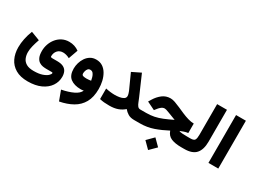

<svg xmlns="http://www.w3.org/2000/svg" viewBox="-64 -1403 3139 2386"><g transform="rotate(30 1505.5 -210.0)"><path d="M350.6 246.1Q245.6 246.1 176.5 205.6Q107.4 165 73.7 95Q40 24.9 40 -64.5Q40 -124 53.2 -187.7Q66.4 -251.5 91.3 -314.9L217.8 -266.6Q199.2 -213.9 186.5 -164.1Q173.8 -114.3 173.8 -71.8Q173.8 -25.9 189.9 12.5Q206.1 50.8 244.6 73.7Q283.2 96.7 350.6 96.7Q425.8 96.7 473.9 79.8Q522 63 544.9 41Q567.9 19 567.9 3.9Q567.9 -4.9 555.2 -4.9H476.1Q453.1 -4.9 425.8 -9Q398.4 -13.2 373.5 -29.1Q348.6 -44.9 332.8 -78.6Q316.9 -112.3 316.9 -170.9Q316.9 -222.2 333.7 -270Q350.6 -317.9 382.1 -356.2Q413.6 -394.5 458 -417Q502.4 -439.5 557.1 -439.5Q637.2 -439.5 699.2 -394L651.4 -259.8Q624.5 -274.4 600.6 -280.3Q576.7 -286.1 558.1 -286.1Q507.3 -286.1 478.5 -253.4Q449.7 -220.7 449.7 -171.4Q449.7 -160.6 458 -158.4Q466.3 -156.2 476.1 -156.2H545.4Q603.5 -156.2 636.7 -138.4Q669.9 -120.6 683.8 -89.4Q697.8 -58.1 697.8 -18.1Q697.8 54.7 657.2 114.7Q616.7 174.8 539.3 210.4Q461.9 246.1 350.6 246.1Z M1165.5 -113.3Q1165.5 4.4 1122.1 81.3Q1078.6 158.2 999.8 202.6Q920.9 247.1 815.4 267.1L763.2 126.5Q860.4 107.9 927.7 75.4Q995.1 43 1014.2 -3.4Q991.7 1 971.7 1Q878.4 1 823.5 -40.8Q768.6 -82.5 768.6 -179.7Q768.6 -219.2 780.5 -260.7Q792.5 -302.2 816.2 -337.4Q839.8 -372.6 875.5 -394.3Q911.1 -416 958 -416Q1011.7 -416 1050.8 -390.4Q1089.8 -364.7 1115.2 -321Q1140.6 -277.3 1153.1 -223.6Q1165.5 -169.9 1165.5 -113.3ZM968.8 -149.9Q989.7 -149.9 1006.3 -152.1Q1022.9 -154.3 1032.2 -156.2Q1029.3 -175.3 1021.7 -201.9Q1014.2 -228.5 998.8 -248.8Q983.4 -269 957 -269Q935.1 -269 922.6 -254.2Q910.2 -239.3 905 -219.7Q899.9 -200.2 899.9 -185.5Q899.9 -161.1 920.4 -155.5Q940.9 -149.9 968.8 -149.9Z M1520 -217.3Q1520 -229.5 1514.4 -249.3Q1508.8 -269 1503.4 -281.2L1405.3 -498L1528.8 -558.6L1652.3 -274.4Q1665.5 -244.6 1676 -216.3Q1686.5 -188 1701.2 -169.7Q1715.8 -151.4 1739.7 -151.4H1760.3V0H1739.7Q1685.1 0 1650.6 -20.8Q1616.2 -41.5 1591.3 -72.3Q1553.7 -38.1 1502.9 -19.3Q1452.1 -0.5 1380.4 -0.5Q1335.9 -0.5 1305.4 -3.4Q1274.9 -6.3 1242.2 -14.2V-165.5Q1272.5 -158.2 1307.9 -154.1Q1343.3 -149.9 1373 -149.9Q1404.8 -149.9 1438.7 -155.3Q1472.7 -160.6 1496.3 -175.3Q1520 -189.9 1520 -217.3Z M2075.7 54.2 2167 145.5 2075.7 236.3 1984.9 145.5ZM2402.8 -332.5V-196.8Q2373.5 -193.8 2344.5 -183.3Q2315.4 -172.9 2295.4 -164.6Q2306.2 -156.2 2341.8 -153.8Q2377.4 -151.4 2415 -151.4H2441.9V0H2413.1Q2325.7 0 2270.3 -23.2Q2214.8 -46.4 2192.9 -110.4Q2104 -63 2013.9 -31.5Q1923.8 0 1822.3 0H1740.7V-151.4H1823.7Q1884.3 -151.4 1937 -162.1Q1989.7 -172.9 2046.1 -195.6Q2102.5 -218.3 2173.8 -253.4Q2098.1 -281.7 2056.9 -298.1Q2015.6 -314.5 1999 -314.5Q1973.1 -314.5 1952.1 -298.1Q1931.2 -281.7 1918.5 -265.1L1890.1 -229.5L1774.4 -286.1L1798.8 -326.2Q1833.5 -383.3 1883.3 -421.9Q1933.1 -460.4 1999.5 -460.4Q2027.3 -460.4 2064 -447.8Q2100.6 -435.1 2143.1 -416Q2185.5 -397 2230.2 -377.9Q2274.9 -358.9 2318.8 -345.9Q2362.8 -333 2402.8 -332.5Z M2422.4 -151.4H2458.5Q2508.3 -151.4 2521 -173.3Q2533.7 -195.3 2533.7 -244.1V-687H2674.8V-230Q2674.8 -116.2 2624 -58.1Q2573.2 0 2458 0H2422.4Z M2946.3 -687V-0.5H2805.2V-687Z"/></g></svg>

Font: Vazirmatn UI Black
Style: Regular
Weight: 900
Designer: Saber Rastikerdar
Foundry: Saber Rastikerdar
Version: Version 33.003